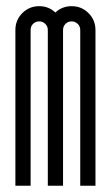

<svg xmlns="http://www.w3.org/2000/svg" viewBox="-20 -594 354 614"><path d="M77.9 0H29.2Q29.2 0 29.2 -498.1Q29.2 -529.8 51.4 -552.1Q73.7 -574.3 105.4 -574.3Q135.8 -574.3 157 -553.9Q178.7 -574.3 209.1 -574.3Q240.7 -574.3 263 -552.1Q285.3 -529.8 285.3 -498.1V0H236.6V-498.1Q236.6 -509.8 228.4 -517.7Q220.3 -525.6 209.1 -525.6Q197.4 -525.6 189.5 -517.7Q181.6 -509.8 181.6 -498.1V0H132.9V-498.1Q132.9 -509.8 124.7 -517.7Q116.6 -525.6 105.4 -525.6Q93.7 -525.6 85.8 -517.7Q77.9 -509.8 77.9 -498.1Z"/></svg>

Font: Marapfhont
Style: Book
Weight: 400
Version: Version 0.15